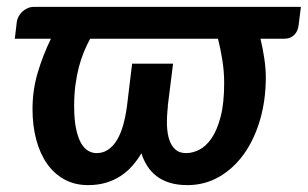

<svg xmlns="http://www.w3.org/2000/svg" viewBox="-20 -530 894 558"><path d="M854.5 -510H79C72 -510 65.6 -508.7 59.8 -506C53.9 -503.3 48.8 -499.9 44.5 -495.8C40.2 -491.6 36.7 -487 34 -482C31.3 -477 29.7 -472.2 29 -467.5L23 -417.5H128C112.3 -385.2 99.5 -352.2 89.5 -318.5C79.5 -284.8 74.5 -249.7 74.5 -213C74.5 -181 78.1 -151.5 85.2 -124.5C92.4 -97.5 102.8 -74.2 116.5 -54.5C130.2 -34.8 147.1 -19.5 167.2 -8.5C187.4 2.5 210.3 8 236 8C255 8 272.3 5.7 288 1C303.7 -3.7 317.8 -10.2 330.5 -18.5C343.2 -26.8 354.5 -36.7 364.5 -48C374.5 -59.3 383.3 -71.5 391 -84.5C395 -71.5 400.6 -59.3 407.8 -48C414.9 -36.7 423.8 -26.8 434.5 -18.5C445.2 -10.2 458 -3.7 473 1C488 5.7 505.3 8 525 8C558.3 8 589 -0.1 617 -16.2C645 -32.4 669 -54.5 689 -82.5C709 -110.5 724.6 -143.6 735.8 -181.8C746.9 -219.9 752.5 -261 752.5 -305C752.5 -322 751.1 -340.2 748.2 -359.5C745.4 -378.8 741.7 -398.2 737 -417.5H806.5C818.2 -417.5 827.6 -421.1 834.8 -428.2C841.9 -435.4 846.2 -444.2 847.5 -454.5ZM260.5 -85C252.2 -85 244.1 -87.2 236.2 -91.8C228.4 -96.2 221.5 -103.8 215.5 -114.2C209.5 -124.8 204.7 -138.8 201 -156.2C197.3 -173.8 195.5 -195.7 195.5 -222C195.5 -244 196.8 -264.3 199.2 -283C201.8 -301.7 205.1 -319 209.2 -335C213.4 -351 218.3 -365.8 224 -379.5C229.7 -393.2 235.7 -405.8 242 -417.5H613.5C618.2 -399.5 622.3 -379.2 626 -356.5C629.7 -333.8 631.5 -311.3 631.5 -289C631.5 -249.7 628.1 -216.9 621.2 -190.8C614.4 -164.6 605.6 -143.7 594.8 -128C583.9 -112.3 572 -101.2 559 -94.8C546 -88.2 533.3 -85 521 -85C508.3 -85 498.1 -88.3 490.2 -95C482.4 -101.7 476.4 -111.1 472.2 -123.2C468.1 -135.4 465.8 -149.8 465.2 -166.5C464.8 -183.2 465.7 -201.5 468 -221.5H467.5L483 -345H364L349 -221.5C346.3 -201.5 342.7 -183.2 338 -166.5C333.3 -149.8 327.3 -135.4 320 -123.2C312.7 -111.1 304.1 -101.7 294.2 -95C284.4 -88.3 273.2 -85 260.5 -85Z"/></svg>

Font: Lato
Style: Bold Italic
Weight: 700
Italic angle: -7°
Designer: Lukasz Dziedzic
Foundry: tyPoland Lukasz Dziedzic
Version: Version 2.007; 2014-02-27